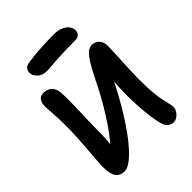

<svg xmlns="http://www.w3.org/2000/svg" viewBox="-258 -1083 1242 1242"><g transform="rotate(-45 363.0 -461.5)"><path d="M151 14Q108 14 89 -15Q70 -44 70 -102Q70 -126 73 -165.5Q76 -205 80 -254.5Q84 -304 87 -358.5Q90 -413 90 -467Q90 -506 88.5 -539.5Q87 -573 84.5 -600.5Q82 -628 82 -646Q82 -679 95.5 -698Q109 -717 137 -717Q157 -717 175.5 -708.5Q194 -700 206.5 -679.5Q219 -659 219 -625Q221 -591 220.5 -551.5Q220 -512 218.5 -469.5Q217 -427 215.5 -384Q214 -341 214 -302Q214 -247 211 -206Q208 -165 205 -133.5Q202 -102 202 -74L151 -121Q189 -153 223 -194Q257 -235 288.5 -282.5Q320 -330 351 -381Q388 -444 417.5 -503.5Q447 -563 473 -611Q499 -659 524 -687Q549 -715 576 -715Q608 -715 627.5 -694Q647 -673 647 -637Q647 -620 645.5 -587Q644 -554 642 -511.5Q640 -469 638 -423.5Q636 -378 636 -334Q636 -264 640.5 -217Q645 -170 651.5 -140.5Q658 -111 663 -91.5Q668 -72 668 -56Q668 -39 657.5 -23Q647 -7 632 3.5Q617 14 602 14Q579 14 562.5 2.5Q546 -9 539 -31Q528 -64 521 -113.5Q514 -163 510.5 -218.5Q507 -274 507 -321Q507 -361 509.5 -405Q512 -449 515.5 -490Q519 -531 522.5 -562.5Q526 -594 529 -608L576 -579Q566 -556 550.5 -522.5Q535 -489 515.5 -451Q496 -413 475 -374Q454 -335 433.5 -299.5Q413 -264 395 -237Q369 -195 337 -150.5Q305 -106 271.5 -69Q238 -32 206.5 -9Q175 14 151 14ZM255 -800Q212 -800 188.5 -823.5Q165 -847 165 -873Q165 -889 175 -903.5Q185 -918 220 -922Q263 -928 299.5 -931Q336 -934 372 -935.5Q408 -937 448 -937Q494 -937 521 -923.5Q548 -910 559.5 -891.5Q571 -873 571 -858Q571 -836 558 -823.5Q545 -811 521 -811Q437 -811 385.5 -808.5Q334 -806 304 -803Q274 -800 255 -800Z"/></g></svg>

Font: Shantell Sans SemiBold
Style: Regular
Weight: 600
Designer: Stephen Nixon, Anya Danilova, Shantell Martin
Foundry: Arrow Type
Version: Version 1.011;[c5ecc13dd]